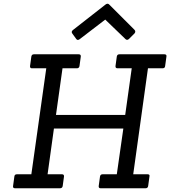

<svg xmlns="http://www.w3.org/2000/svg" viewBox="-20 -1009 912 1029"><path d="M546 -985Q551 -989 556.5 -989Q562 -989 566 -984L701 -849Q709 -840 701 -830L672 -801Q662 -791 653 -799L544 -904L407 -799Q395 -790 388 -801L367 -830Q360 -840 372 -849ZM760 0H519Q508 0 509 -12L516 -63Q518 -75 530 -75H606L641 -320H269L235 -75H312Q324 -75 323 -63L316 -12Q314 0 301 0H61Q48 0 50 -12L57 -63Q58 -75 71 -75H148L228 -643H151Q140 -643 141 -655L148 -706Q150 -718 162 -718H402Q414 -718 413 -706L406 -655Q404 -643 392 -643H315L280 -393H651L686 -643H610Q598 -643 599 -655L606 -706Q608 -718 620 -718H861Q874 -718 872 -706L865 -655Q864 -643 851 -643H773L694 -75H771Q784 -75 781 -63L774 -12Q772 0 760 0Z"/></svg>

Font: Sanchez
Style: Italic
Weight: 400
Designer: Daniel Hernández
Foundry: LatinoType
Version: Version 1.001